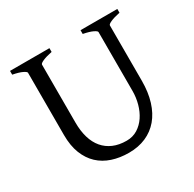

<svg xmlns="http://www.w3.org/2000/svg" viewBox="-141 -764 936 927"><g transform="rotate(-30 327.0 -300.0)"><path d="M622.6 -594.2Q589.4 -587.4 570.6 -579.1Q551.8 -570.8 551.8 -564V-255.9Q551.8 -191.9 536.1 -141.6Q520.5 -91.3 491.2 -56.6Q461.9 -22 419.9 -3.7Q377.9 14.6 325.2 14.6Q274.9 14.6 232.7 0.7Q190.4 -13.2 159.9 -41.7Q129.4 -70.3 112.3 -113.8Q95.2 -157.2 95.2 -216.8V-564Q95.2 -569.8 77.4 -578.6Q59.6 -587.4 24.4 -594.2V-615.2H244.1V-594.2Q210.9 -587.4 192.1 -579.1Q173.3 -570.8 173.3 -564V-241.2Q173.3 -194.3 184.3 -157.2Q195.3 -120.1 217 -94.5Q238.8 -68.8 270.5 -55.2Q302.2 -41.5 344.2 -41.5Q378.9 -41.5 405.8 -58.3Q432.6 -75.2 450.9 -102.5Q469.2 -129.9 478.8 -164.8Q488.3 -199.7 488.3 -235.8V-564Q488.3 -569.8 470.5 -578.6Q452.6 -587.4 417.5 -594.2V-615.2H622.6Z"/></g></svg>

Font: Gentium Plus Viet
Style: Regular
Weight: 400
Designer: J. Victor Gaultney, Annie Olsen, Iska Routamaa, Becca Hirsbrunner
Foundry: SIL International
Version: Version 5.000